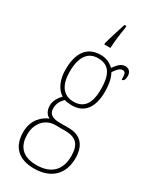

<svg xmlns="http://www.w3.org/2000/svg" viewBox="-250 -833 928 1140"><g transform="rotate(30 213.5 -262.5)"><path d="M195 -616V-606H237C239 -656 246 -708 254 -753V-766H241C228 -726 206 -658 195 -616ZM201 241C320 241 385 172 385 66C385 -17 348 -71 258 -71H197C152 -71 122 -85 122 -126C122 -163 139 -185 157 -203C167 -199 194 -196 209 -196C295 -196 339 -259 339 -363C339 -423 328 -459 314 -485C335 -516 349 -529 367 -529C386 -529 389 -513 389 -476C403 -476 410 -489 410 -512C410 -536 397 -557 369 -557C337 -557 317 -529 299 -505C281 -525 248 -542 209 -542C121 -542 70 -483 70 -362C70 -295 95 -238 136 -214C119 -196 96 -167 96 -131C96 -92 114 -71 134 -62C92 -46 38 -1 38 85C38 180 89 241 201 241ZM206 -220C137 -220 98 -269 98 -364C98 -472 141 -517 204 -517C274 -517 311 -477 311 -365C311 -265 275 -220 206 -220ZM203 216C98 216 66 156 66 85C66 7 116 -46 182 -46H249C329 -46 357 -9 357 67C357 156 310 216 203 216Z"/></g></svg>

Font: Noto Serif Myanmar Condensed Thin
Style: Regular
Weight: 100
Width: 3
Designer: Ben Mitchell and the Monotype Design Team
Foundry: Monotype Imaging Inc.
Version: Version 2.106